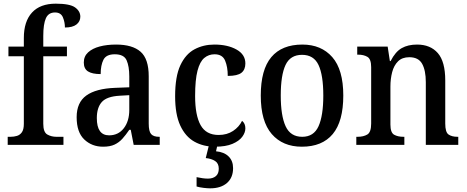

<svg xmlns="http://www.w3.org/2000/svg" viewBox="-20 -790 2544 1047"><path d="M22 0V-44H37Q56 -44 72.5 -49Q89 -54 99.5 -69Q110 -84 110 -115V-483H26V-536H110V-583Q110 -673 154.5 -721.5Q199 -770 284 -770Q361 -770 389.5 -749.5Q418 -729 418 -699Q418 -673 397 -656.5Q376 -640 334 -640Q334 -669 323 -695.5Q312 -722 280 -722Q244 -722 230 -690Q216 -658 216 -594V-536H345V-483H216V-115Q216 -69 238 -56.5Q260 -44 288 -44H326V0Z M542 10Q481 10 439.5 -29.5Q398 -69 398 -151Q398 -231 450.5 -269Q503 -307 608 -311L685 -314V-373Q685 -428 670.5 -461Q656 -494 606 -494Q559 -494 544 -464Q529 -434 529 -386Q483 -386 460 -400.5Q437 -415 437 -449Q437 -483 460.5 -504.5Q484 -526 523.5 -536.5Q563 -547 613 -547Q702 -547 746.5 -508Q791 -469 791 -374V-116Q791 -74 804 -59Q817 -44 848 -44H851V0H709L693 -82H685Q666 -54 647.5 -33.5Q629 -13 604.5 -1.5Q580 10 542 10ZM575 -52Q625 -52 655 -90.5Q685 -129 685 -191V-271L632 -268Q562 -264 535 -233.5Q508 -203 508 -146Q508 -52 575 -52Z M1153 10Q1089 10 1040 -17.5Q991 -45 963 -105.5Q935 -166 935 -265Q935 -373 963.5 -434Q992 -495 1040.5 -521Q1089 -547 1149 -547Q1221 -547 1269.5 -520Q1318 -493 1318 -444Q1318 -410 1296.5 -393Q1275 -376 1222 -376Q1222 -425 1207.5 -459.5Q1193 -494 1150 -494Q1118 -494 1094 -474Q1070 -454 1057 -404.5Q1044 -355 1044 -266Q1044 -161 1074 -107.5Q1104 -54 1172 -54Q1218 -54 1251 -76Q1284 -98 1300 -131Q1318 -117 1318 -90Q1318 -67 1301 -44Q1284 -21 1247.5 -5.5Q1211 10 1153 10ZM1126 237Q1112 237 1090.5 234.5Q1069 232 1052 227V176Q1088 184 1114 184Q1141 184 1157 170.5Q1173 157 1173 130Q1173 101 1153 88Q1133 75 1102 72L1122 -9H1168L1158 35Q1202 39 1226.5 63Q1251 87 1251 127Q1251 179 1217.5 208Q1184 237 1126 237Z M1626 10Q1522 10 1462 -59Q1402 -128 1402 -269Q1402 -410 1459.5 -478.5Q1517 -547 1629 -547Q1732 -547 1792 -478.5Q1852 -410 1852 -269Q1852 -128 1794.5 -59Q1737 10 1626 10ZM1628 -44Q1691 -44 1717 -101.5Q1743 -159 1743 -269Q1743 -380 1717 -435.5Q1691 -491 1627 -491Q1563 -491 1537 -435.5Q1511 -380 1511 -269Q1511 -159 1537.5 -101.5Q1564 -44 1628 -44Z M1923 0V-44H1930Q1962 -44 1983 -56.5Q2004 -69 2004 -116V-424Q2004 -468 1983.5 -480Q1963 -492 1933 -492H1928V-536H2094L2106 -457H2110Q2136 -508 2170.5 -527.5Q2205 -547 2254 -547Q2327 -547 2367.5 -500.5Q2408 -454 2408 -351V-116Q2408 -69 2426 -56.5Q2444 -44 2475 -44H2479V0H2302V-342Q2302 -406 2282 -442Q2262 -478 2212 -478Q2173 -478 2150.5 -455.5Q2128 -433 2118.5 -396.5Q2109 -360 2109 -318V-111Q2109 -67 2129 -55.5Q2149 -44 2180 -44H2185V0Z"/></svg>

Font: Noto Serif Khmer SemiCondensed Medium
Style: Regular
Weight: 500
Width: 4
Designer: Danh Hong and the Monotype Design Team
Foundry: Monotype Imaging Inc.
Version: Version 2.004; ttfautohint (v1.8.4.7-5d5b)